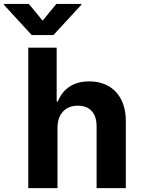

<svg xmlns="http://www.w3.org/2000/svg" viewBox="-86 -974 730 994"><path d="M207.4 -727.3V-449.2H213.8Q232.6 -497.5 273.6 -525Q314.6 -552.6 376.8 -552.6Q422.9 -552.6 458.3 -537.1Q493.6 -521.7 517.6 -494.1Q541.5 -466.6 553.6 -429.2Q565.7 -391.7 565.3 -347.3V0H414.1V-320.3Q414.1 -371.1 388.8 -399Q363.6 -426.8 316.8 -426.8Q291.5 -426.8 272 -418.5Q252.5 -410.2 239.2 -395.4Q225.9 -380.7 218.9 -360.3Q212 -339.8 211.6 -315.3V0H60.4V-727.3ZM63.2 -953.8 134.6 -867.2 206 -953.8H334.9V-948.9L190.7 -792.6H78.1L-65.7 -948.9V-953.8Z"/></svg>

Font: Inter P
Style: Bold
Weight: 700
Designer: Rasmus Andersson
Foundry: rsms
Version: Version 3.018;git-588b23468